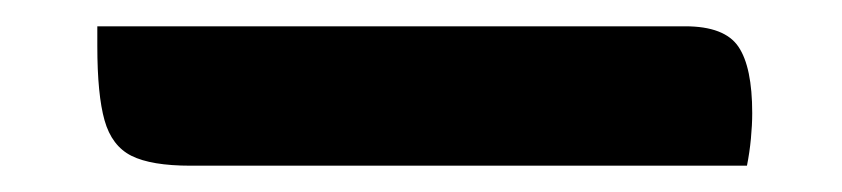

<svg xmlns="http://www.w3.org/2000/svg" viewBox="-20 52 640 146"><path d="M54 72H501Q531 72 541.5 87.5Q552 103 552 138Q552 147 551 157.5Q550 168 548 178H125Q95 178 80 170.5Q65 163 59.5 143.5Q54 124 54 87Z"/></svg>

Font: Recursive Mn Csl St Med
Style: Regular
Weight: 500
Monospace: yes
Version: Version 1.079;hotconv 1.0.112;makeotfexe 2.5.65598; ttfautoh